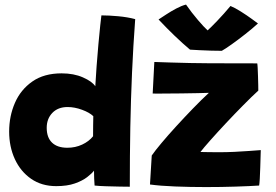

<svg xmlns="http://www.w3.org/2000/svg" viewBox="-20 -792 1174 818"><path d="M383 -1.5Q382 -11.5 381.2 -31.8Q380.5 -52 380.5 -65Q371.5 -53 351.5 -37.5Q331.5 -22 299 -10.5Q266.5 1 219.5 1Q157.5 1 112.5 -30.2Q67.5 -61.5 43.2 -114.2Q19 -167 19 -231.5Q19 -297 43.5 -353.5Q68 -410 117.8 -444.8Q167.5 -479.5 242.5 -479.5Q294.5 -479.5 333.5 -462.2Q372.5 -445 386 -424.5Q388 -461.5 391.5 -509.2Q395 -557 399.2 -603.2Q403.5 -649.5 407 -683.2Q410.5 -717 412 -726.5Q443.5 -726.5 484 -722.8Q524.5 -719 556 -710.5Q547.5 -596 542.5 -482.8Q537.5 -369.5 535.2 -249.8Q533 -130 533 3.5Q520.5 3.5 491.5 3Q462.5 2.5 431.8 1.5Q401 0.5 383 -1.5ZM267 -162.5Q301 -162.5 330 -176Q359 -189.5 376.5 -211.5Q376.5 -230.5 376.8 -257Q377 -283.5 377.5 -297Q361.5 -312.5 329.8 -324.2Q298 -336 268 -336Q227 -336 203 -311Q179 -286 179 -247.5Q179 -206 201.8 -184.2Q224.5 -162.5 267 -162.5ZM1084 -1.5Q1045.5 1 984.5 3Q923.5 5 857.5 5Q791 5 726.8 2.5Q662.5 0 619 -6L626.5 -129.5Q641 -150.5 668.5 -183.2Q696 -216 730.8 -254Q765.5 -292 801.8 -329.5Q838 -367 870 -396.5Q857 -396 823.5 -395.2Q790 -394.5 751.8 -394Q713.5 -393.5 687 -393.5Q667.5 -393.5 650.5 -393.2Q633.5 -393 630.5 -393.5L637.5 -528Q660.5 -527 702.5 -525.8Q744.5 -524.5 790 -523.5Q835.5 -522.5 870 -522.5Q923 -522.5 979.8 -522.2Q1036.5 -522 1076 -522Q1077 -518 1077.8 -502.5Q1078.5 -487 1079.2 -467.2Q1080 -447.5 1080.2 -430.2Q1080.5 -413 1080.5 -406Q1052.5 -380.5 1015.8 -343.2Q979 -306 942 -266.5Q905 -227 875.8 -194Q846.5 -161 834 -144.5Q844.5 -144 871.2 -143.8Q898 -143.5 916 -143.5Q945 -143.5 978 -145Q1011 -146.5 1041 -148.8Q1071 -151 1091 -152.5Q1091 -147.5 1090.2 -126.2Q1089.5 -105 1088.8 -78.8Q1088 -52.5 1086.8 -30.5Q1085.5 -8.5 1084 -1.5ZM962 -766.5Q980.5 -759 1006.2 -742.8Q1032 -726.5 1053 -711.2Q1074 -696 1079 -692Q1056 -671 1025.5 -647Q995 -623 967.2 -603.2Q939.5 -583.5 925 -575.5Q906 -575.5 880.2 -576.2Q854.5 -577 829.8 -578.2Q805 -579.5 789.5 -580.5Q727 -633 655.5 -709Q667.5 -717 687.8 -730.2Q708 -743.5 730.5 -755.5Q753 -767.5 772.5 -772.5Q796.5 -738 823.2 -706.8Q850 -675.5 864.5 -662.5Q877 -673.5 905.5 -703.2Q934 -733 962 -766.5Z"/></svg>

Font: Grandstander ExtraBold
Style: Regular
Weight: 800
Designer: Tyler Finck
Foundry: Etcetera Type Co
Version: Version 1.200; ttfautohint (v1.8.3)